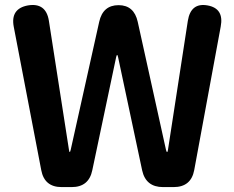

<svg xmlns="http://www.w3.org/2000/svg" viewBox="-20 -762 955 782"><path d="M231 0Q161 0 148 -69L36 -653Q22 -727 94 -740Q167 -752 179 -678L261 -151Q262 -143 264 -143Q266 -143 268 -152L384 -673Q399 -741 463 -741Q526 -741 541 -673L656 -152Q658 -143 660.5 -143Q663 -143 664 -151L745 -677Q757 -752 825 -740Q893 -728 879 -654L771 -69Q758 0 687 0H644Q574 0 559 -68L461 -529Q459 -538 457 -538Q455 -538 453 -529L356 -69Q342 0 272 0Z"/></svg>

Font: Resource Han Rounded JP
Style: Bold
Weight: 700
Designer: Cyano Hao (round all glyphs); Ryoko NISHIZUKA 西塚涼子 (kana, bopomofo & ideographs); Paul D. Hunt (Latin, Greek & Cyrillic)
Foundry: Cyano Hao
Version: 0.990